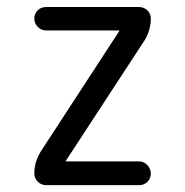

<svg xmlns="http://www.w3.org/2000/svg" viewBox="-20 -540 540 560"><path d="M98.6 -97.7 327.1 -448.2 328.1 -449.2V-450.2Q328.1 -451.2 327.1 -451.2H114.3Q100.6 -451.2 90.3 -461.4Q80.1 -471.7 80.1 -485.8Q80.1 -500 89.8 -509.8Q99.6 -519.5 114.3 -519.5H385.7Q399.4 -519.5 409.7 -509.8Q419.9 -500 419.9 -486.3Q419.9 -452.1 401.4 -421.9L172.9 -72.3L171.9 -71.3V-70.3Q171.9 -69.3 172.9 -69.3H385.7Q399.4 -69.3 409.7 -58.6Q419.9 -47.9 419.9 -33.7Q419.9 -19.5 410.2 -9.8Q400.4 0 385.7 0H114.3Q100.6 0 90.3 -9.8Q80.1 -19.5 80.1 -34.2Q80.1 -67.4 98.6 -97.7Z"/></svg>

Font: Rounded-X Mgen+ 2m regular
Style: Regular
Weight: 400
Designer: [Source Han Sans]
Ryoko NISHIZUKA  (kana & ideographs); Paul D. Hunt (Latin, Greek & Cyrillic); Wenlong ZHANG  (bopomofo
Version: Version 1.059.20150602